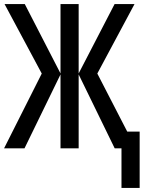

<svg xmlns="http://www.w3.org/2000/svg" viewBox="-24 -734 722 950"><path d="M641.6 -713.9 457.5 -370.1 605.5 -83H667V195.8H577.1V0H543.5L365.2 -365.7V0H275.4V-365.7L97.2 0H-3.9L182.6 -370.1L-1.5 -713.9H98.6L275.4 -370.6V-713.9H365.2V-370.6L543 -713.9Z"/></svg>

Font: Open Sans Condensed Medium
Style: Regular
Weight: 500
Width: 3
Designer: Monotype Design Team
Foundry: Monotype Imaging Inc.
Version: Version 3.000